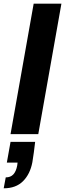

<svg xmlns="http://www.w3.org/2000/svg" viewBox="-51 -725 352 1038"><path d="M6 0 131 -705H281L156 0ZM-31 293 -20 234Q6 234 21 218Q36 202 42 170L44 154H-14L6 42H139Q136 71 132 98.5Q128 126 124 152Q112 216 73.5 254.5Q35 293 -31 293Z"/></svg>

Font: DM Sans 36pt Black
Style: Italic
Weight: 900
Italic angle: -10°
Designer: Colophon Foundry, Jonny Pinhorn
Foundry: Colophon Foundry
Version: Version 4.004;gftools[0.9.30]